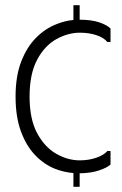

<svg xmlns="http://www.w3.org/2000/svg" viewBox="-20 -720 471 740"><path d="M263 -700H287V-644Q332 -644 362 -634Q392 -624 406 -610V-558H394Q380 -575 351.5 -584.5Q323 -594 288 -594Q242 -594 197 -569Q152 -544 123 -489.5Q94 -435 94 -348Q94 -261 123 -207Q152 -153 196.5 -127.5Q241 -102 287 -102Q322 -102 351 -112Q380 -122 394 -138H406V-86Q392 -73 361 -63Q332 -53 287 -52V0H263V-53Q227 -56 193 -69Q150 -86 115.5 -122Q81 -158 60.5 -214Q40 -270 40 -348Q40 -426 61.5 -482Q83 -538 118.5 -574Q154 -610 198 -627Q230 -640 263 -643Z"/></svg>

Font: Phudu Light Light
Style: Regular
Weight: 300
Version: Version 1.005;gftools[0.9.23]